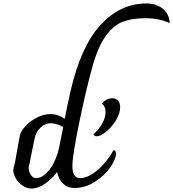

<svg xmlns="http://www.w3.org/2000/svg" viewBox="-20 -1078 997 1106"><path d="M957 -954V-945Q898 -973 818 -973Q740 -973 685.5 -952Q631 -931 585.5 -865.5Q540 -800 506 -671Q469 -532 433 -355Q397 -178 397 -123Q397 -86 408.5 -69Q420 -52 442 -52Q487 -52 541 -97.5Q595 -143 635 -214Q648 -210 648 -194Q648 -161 614.5 -113Q581 -65 525.5 -30Q470 5 408 5Q370 5 344 -19.5Q318 -44 309 -87Q280 -48 239.5 -20Q199 8 162 8Q134 8 109.5 -9Q85 -26 70.5 -51.5Q56 -77 56 -101Q63 -125 69 -156.5Q75 -188 80 -219Q83 -234 86.5 -254.5Q90 -275 95 -300Q99 -321 125.5 -350Q152 -379 191.5 -400Q231 -421 273 -421Q309 -421 353 -394Q369 -478 387 -556Q447 -814 560.5 -936Q674 -1058 822 -1058Q878 -1058 914.5 -1030.5Q951 -1003 957 -954ZM344 -346Q328 -356 308 -362Q288 -368 272 -368Q241 -368 215.5 -345Q190 -322 181 -287Q175 -262 161 -191Q152 -141 145 -114Q145 -89 157.5 -70.5Q170 -52 187 -52Q227 -52 265.5 -101.5Q304 -151 322 -235ZM518 -304Q549 -331 568.5 -365.5Q588 -400 588 -434Q588 -466 566 -482Q594 -512 626 -512Q647 -512 659.5 -499Q672 -486 672 -462Q672 -451 671 -445Q665 -409 640.5 -373.5Q616 -338 586.5 -315.5Q557 -293 538 -293Q524 -293 518 -304Z"/></svg>

Font: Charmonman
Style: Bold
Weight: 700
Designer: Ekaluck Peanpanawate
Foundry: Cadson Demak Co.,Ltd.
Version: Version 1.000; ttfautohint (v1.6)